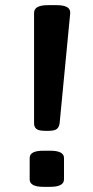

<svg xmlns="http://www.w3.org/2000/svg" viewBox="-20 -722 362 744"><path d="M156 -215Q130 -215 121 -222.5Q112 -230 112 -244V-672Q112 -702 165 -702H200Q255 -702 252 -670L211 -244Q209 -230 200.5 -222.5Q192 -215 167 -215ZM148 2Q95 2 95 -27V-110Q95 -138 148 -138H174Q228 -138 228 -110V-27Q228 2 174 2Z"/></svg>

Font: Asap Expanded SemiBold
Style: Regular
Weight: 600
Width: 7
Designer: Pablo Cosgaya
Foundry: Omnibus-Type
Version: Version 3.001; ttfautohint (v1.8.4.7-5d5b)